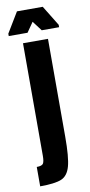

<svg xmlns="http://www.w3.org/2000/svg" viewBox="-134 -708 445 946"><g transform="rotate(-10 89.0 -235.5)"><path d="M26 53V-510H151V-20Q151 82 138.5 127Q126 172 93.5 185.5Q61 199 -13 199V102Q13 102 19.5 91.5Q26 81 26 53ZM-37 -557V-569L24 -670H153L215 -569V-557H128L91 -606L57 -557Z"/></g></svg>

Font: Saira Ultra Condensed Black
Style: Regular
Weight: 900
Width: 1
Designer: Hector Gatti with collaboration of the Omnibus-Type team
Foundry: Omnibus-Type
Version: Version 1.001; ttfautohint (v1.8)